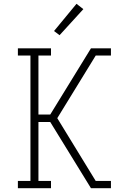

<svg xmlns="http://www.w3.org/2000/svg" viewBox="-20 -989 640 1009"><path d="M74 0V-38H140V-697H74V-735H248V-697H182V-387H244L458 -735H563V-697H483L281 -368L483 -38H563V0H458L244 -348H182V-38H248V0ZM293 -804 264 -826 382 -969 418 -941Z"/></svg>

Font: Iosevka Slab XLtEx
Style: Regular
Weight: 200
Width: 7
Monospace: yes
Designer: Belleve Invis
Foundry: Belleve Invis
Version: Version 11.1.0; ttfautohint (v1.8.3)